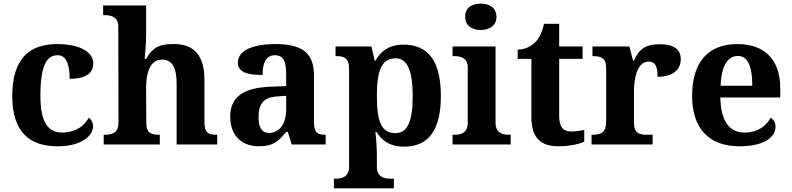

<svg xmlns="http://www.w3.org/2000/svg" viewBox="-20 -790 4329 1050"><path d="M295 10C430 10 489 -50 489 -100C489 -118 481 -136 465 -146C442 -100 389 -65 320 -65C236 -65 201 -132 201 -267C201 -438 238 -488 296 -488C346 -488 361 -428 361 -359C465 -359 490 -401 490 -444C490 -503 421 -549 292 -549C154 -549 47 -482 47 -266C47 -61 148 10 295 10Z M547 0H854V-53H851C807 -53 780 -62 780 -118L779 -309C779 -391 800 -464 866 -464C925 -464 946 -415 946 -329V0H1168V-53H1165C1120 -53 1098 -62 1098 -124V-356C1098 -491 1036 -549 933 -549C870 -549 820 -543 780 -468H771C771 -468 779 -543 779 -595V-760H544V-707H556C584 -707 627 -699 627 -646L628 -122C628 -62 594 -53 549 -53H547Z M1396 10C1472 10 1501 -15 1545 -69H1554L1575 0H1761V-53H1757C1712 -53 1697 -69 1697 -124V-379C1697 -504 1627 -549 1487 -549C1374 -549 1281 -520 1281 -447C1281 -398 1327 -380 1416 -380C1416 -442 1432 -488 1483 -488C1538 -488 1545 -441 1545 -374V-319L1463 -316C1313 -311 1239 -261 1239 -153C1239 -42 1308 10 1396 10ZM1451 -63C1412 -63 1394 -92 1394 -149C1394 -221 1420 -259 1500 -263L1545 -266V-191C1545 -113 1508 -63 1451 -63Z M1806 240H2134V187H2112C2083 187 2041 179 2041 122V53C2041 24 2037 -39 2033 -68H2040C2069 -19 2114 12 2190 12C2320 12 2391 -73 2391 -266C2391 -460 2319 -546 2186 -546C2109 -546 2062 -510 2033 -458H2029L2011 -536H1815V-483H1822C1860 -483 1889 -474 1889 -413V122C1889 179 1847 187 1818 187H1806ZM2143 -62C2064 -62 2041 -128 2041 -266C2041 -398 2064 -471 2144 -471C2210 -471 2237 -398 2237 -265C2237 -129 2210 -62 2143 -62Z M2609 -626C2655 -626 2695 -649 2695 -698C2695 -749 2655 -770 2609 -770C2561 -770 2524 -749 2524 -698C2524 -649 2561 -626 2609 -626ZM2455 0H2773V-53H2761C2732 -53 2690 -61 2690 -118V-536H2455V-483H2467C2495 -483 2538 -475 2538 -422V-118C2538 -61 2496 -53 2467 -53H2455Z M3033 10C3103 10 3154 -5 3175 -15V-80C3154 -75 3130 -71 3104 -71C3057 -71 3038 -98 3038 -158V-468H3166V-536H3038V-660H2955C2945 -615 2929 -582 2909 -561C2889 -539 2854 -519 2811 -519V-468H2886V-148C2886 -31 2943 10 3033 10Z M3215 0H3549V-53H3517C3477 -53 3447 -61 3447 -120V-293C3447 -339 3457 -453 3527 -453C3565 -453 3576 -425 3576 -370C3656 -370 3703 -406 3703 -467C3703 -519 3666 -548 3588 -548C3506 -548 3473 -518 3447 -458H3442L3422 -536H3220V-483H3223C3267 -483 3295 -474 3295 -415V-125C3295 -62 3263 -53 3218 -53H3215Z M4024 10C4159 10 4221 -40 4221 -97C4221 -119 4212 -136 4194 -146C4171 -100 4122 -65 4053 -65C3970 -65 3923 -123 3919 -257H4247V-308C4247 -467 4158 -549 4013 -549C3855 -549 3765 -453 3765 -265C3765 -91 3854 10 4024 10ZM4094 -321H3921C3924 -427 3959 -484 4015 -484C4072 -484 4094 -423 4094 -321Z"/></svg>

Font: Noto Serif Test
Style: Bold
Weight: 700
Version: Version 1.000